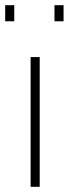

<svg xmlns="http://www.w3.org/2000/svg" viewBox="-39 -720 265 740"><path d="M79 -500H114V0H79ZM-19 -700H16V-638H-19ZM171 -700H206V-638H171Z"/></svg>

Font: Cairo ExtraLight
Style: Regular
Weight: 275
Designer: Mohamed Gaber, Accademia di Belle Arti di Urbino and others
Foundry: Kief Type Foundry, Accademia di Belle Arti di Urbino and others
Version: Version 3.011